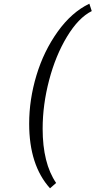

<svg xmlns="http://www.w3.org/2000/svg" viewBox="-20 -770 517 1040"><path d="M464 -750 477 -710Q405 -674 343 -571.5Q281 -469 246 -335.5Q211 -202 211 -73Q211 114 284 221L251 250Q138 125 138 -100Q138 -231 177.5 -362Q217 -493 292.5 -598.5Q368 -704 464 -750Z"/></svg>

Font: Lobster 1.4
Style: Regular
Weight: 400
Designer: Pablo Impallari
Foundry: Pablo Impallari. www.impallari.com
Version: Version 1.4